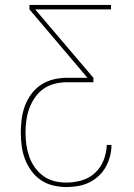

<svg xmlns="http://www.w3.org/2000/svg" viewBox="-20 -540 540 775"><path d="M248 215Q221 215 194 208.5Q167 202 145 187Q123 172 106.5 149.5Q90 127 80.5 101.5Q71 76 67.5 49Q64 22 64 -5Q64 -32 67.5 -59.5Q71 -87 80.5 -112.5Q90 -138 106.5 -160.5Q123 -183 146 -198Q169 -213 196 -219.5Q223 -226 250 -226H333L99 -502V-520H428V-502H122L357 -226V-208H250Q225 -208 201 -202Q177 -196 156.5 -182Q136 -168 121.5 -147Q107 -126 98.5 -103Q90 -80 86.5 -55Q83 -30 83 -5Q83 20 86.5 44.5Q90 69 98 92Q106 115 120.5 135.5Q135 156 155 170.5Q175 185 199 191Q223 197 248 197Q279 197 310 188Q341 179 364 157.5Q387 136 398.5 106Q410 76 411 45H430Q430 68 424 91Q418 114 406.5 134.5Q395 155 377.5 171Q360 187 339 197Q318 207 294.5 211Q271 215 248 215Z"/></svg>

Font: Iosevka SS18 Thin
Style: Regular
Weight: 100
Monospace: yes
Designer: Belleve Invis
Foundry: Belleve Invis
Version: Version 25.1.1; ttfautohint (v1.8.4)